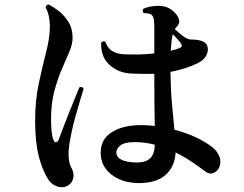

<svg xmlns="http://www.w3.org/2000/svg" viewBox="-20 -781 1040 820"><path d="M569 1Q498 -1 453.5 -37.5Q409 -74 410 -130Q411 -186 454.5 -214.5Q498 -243 562 -246Q602 -248 641 -243Q640 -287 639.5 -346.5Q639 -406 639 -466Q613 -465 587.5 -465.5Q562 -466 537 -467Q483 -471 446.5 -505Q410 -539 412 -599Q416 -604 421.5 -604.5Q427 -605 431 -601Q446 -552 511 -549Q540 -548 573.5 -548.5Q607 -549 639 -553V-663Q639 -689 636 -702Q633 -715 624 -720Q619 -723 610.5 -724Q602 -725 594 -725Q590 -729 589.5 -734.5Q589 -740 593 -744Q621 -756 657 -756Q693 -756 718 -735Q737 -719 743.5 -701Q750 -683 736 -668Q730 -664 727 -656Q741 -643 761.5 -627Q782 -611 799 -612Q814 -612 826.5 -610Q839 -608 850 -602Q864 -595 867 -578Q870 -561 860.5 -543Q851 -525 826 -512Q800 -499 770 -489.5Q740 -480 708 -474Q709 -398 714.5 -336.5Q720 -275 725 -227Q823 -201 886 -153Q906 -138 916 -115Q926 -92 917 -68Q910 -50 892.5 -42.5Q875 -35 858 -48Q830 -69 798 -90.5Q766 -112 730 -130Q727 -69 686.5 -33.5Q646 2 569 1ZM265 14Q246 23 223.5 15Q201 7 187 -13Q162 -51 146 -112Q130 -173 130 -266Q130 -351 145.5 -424Q161 -497 177 -558.5Q193 -620 193 -670Q193 -690 188 -713.5Q183 -737 175 -748Q177 -763 190 -761Q209 -751 232 -733Q255 -715 272.5 -687Q290 -659 290 -620Q290 -592 276 -559.5Q262 -527 244 -485.5Q226 -444 212 -391.5Q198 -339 198 -272Q198 -207 209 -182Q213 -172 219.5 -173.5Q226 -175 230 -183Q237 -203 249 -233.5Q261 -264 274 -297.5Q287 -331 299.5 -360.5Q312 -390 319 -408Q333 -413 337 -401Q332 -384 322.5 -353.5Q313 -323 302.5 -285Q292 -247 284 -208.5Q276 -170 273 -138Q272 -116 274.5 -97Q277 -78 287 -60Q298 -40 292 -17.5Q286 5 265 14ZM563 -87Q598 -86 619 -103Q640 -120 641 -163Q599 -174 555 -174Q513 -174 495.5 -161Q478 -148 477 -131Q476 -89 563 -87ZM709 -564Q722 -567 732.5 -570.5Q743 -574 751 -578Q757 -581 756 -587Q755 -593 752 -597Q742 -611 718 -635Q712 -611 709 -564Z"/></svg>

Font: Zen Old Mincho Black
Style: Regular
Weight: 900
Designer: Yoshimichi Ohira
Foundry: Positype
Version: Version 1.001